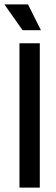

<svg xmlns="http://www.w3.org/2000/svg" viewBox="-37 -858 254 878"><path d="M52 0V-660H145V0ZM66 -720 -17 -838H91L150 -720Z"/></svg>

Font: Bricolage Grotesque 96pt ExtraBold 96pt
Style: Regular
Weight: 400
Version: Version 1.001;gftools[0.9.33.dev8+g029e19f]